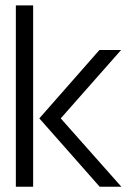

<svg xmlns="http://www.w3.org/2000/svg" viewBox="-20 -707 499 727"><path d="M40 0V-686.5H105.5V0ZM128.9 -258.8 356.4 -517.6H438.5L210 -258.8L439.5 0H357.4Z"/></svg>

Font: Post No Bills Colombo Medium
Style: Regular
Weight: 500
Designer: Kosala Senevirathne, Siva Puranthara, Lasantha Premarathna, Tharique Azeez
Foundry: Mooniak
Version: Version 1.220 ; ttfautohint (v1.6)